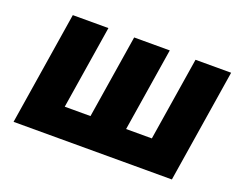

<svg xmlns="http://www.w3.org/2000/svg" viewBox="-90 -684 1038 841"><g transform="rotate(20 429.0 -264.0)"><path d="M36 0H774L858 -528H692L630 -139H510L572 -528H406L344 -139H224L286 -528H120Z"/></g></svg>

Font: Asimov Pro
Style: UltObl
Weight: 900
Designer: Google
Version: Version 2.000980; 2014